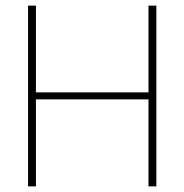

<svg xmlns="http://www.w3.org/2000/svg" viewBox="-20 -664 657 684"><path d="M80 0V-644H108V-335H509V-644H537V0H509V-310H108V0Z"/></svg>

Font: Kanit Thin
Style: Regular
Weight: 250
Designer: Katatrad Team
Foundry: CadsonDemak
Version: Version 2.000; ttfautohint (v1.8.3)